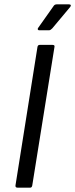

<svg xmlns="http://www.w3.org/2000/svg" viewBox="-20 -861 345 881"><path d="M60 0Q50 0 51 -10L152 -646Q154 -655 162 -655H221Q232 -655 230 -646L128 -10Q126 0 119 0ZM160 -722Q155 -722 153.5 -725.5Q152 -729 155 -733L225 -832Q230 -841 240 -841H297Q303 -841 304.5 -837.5Q306 -834 302 -829L220 -731Q216 -727 212.5 -724.5Q209 -722 204 -722Z"/></svg>

Font: Sofia Sans Semi Condensed
Style: Italic
Weight: 400
Italic angle: -9°
Designer: Botio Nikoltchev, Ani Petrova
Foundry: lettersoup
Version: Version 4.101